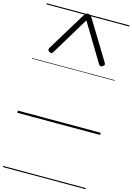

<svg xmlns="http://www.w3.org/2000/svg" viewBox="-208 -1112 1178 1710"><g transform="rotate(15 381.5 -257.5)"><path d="M127 -633 341 -984Q352 -1000 360 -1007.5Q368 -1015 381 -1015Q396 -1015 404 -1007.5Q412 -1000 422 -984L636 -633Q643 -622 641 -614Q639 -606 627 -598Q615 -590 607 -592.5Q599 -595 592 -605L381 -954L170 -605Q164 -595 155.5 -592.5Q147 -590 134 -598Q123 -606 122 -614Q121 -622 127 -633ZM0 490H763V500H0ZM0 -20H763V0H0ZM0 -505H763V-500H0ZM0 -1010H763V-1000H0Z"/></g></svg>

Font: Playwrite PE Guides
Style: Regular
Weight: 400
Designer: Veronika Burian, José Scaglione
Foundry: TypeTogether
Version: Version 1.003